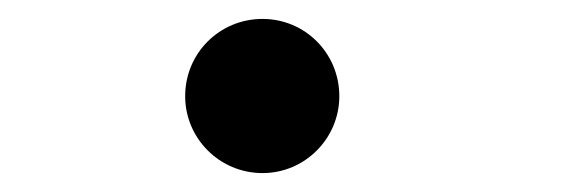

<svg xmlns="http://www.w3.org/2000/svg" viewBox="-20 -175 626 205"><path d="M260.3 9.8C305.7 9.8 342.3 -27.3 342.3 -72.3C342.3 -118.2 305.7 -154.8 260.3 -154.8C214.4 -154.8 177.7 -118.2 177.7 -72.3C177.7 -27.3 214.4 9.8 260.3 9.8Z"/></svg>

Font: Cascadia Mono SemiBold
Style: Italic
Weight: 600
Italic angle: -10°
Monospace: yes
Designer: Aaron Bell
Foundry: Saja Typeworks
Version: Version 2404.023